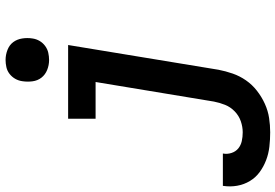

<svg xmlns="http://www.w3.org/2000/svg" viewBox="-240 -626 1013 706"><g transform="rotate(-90 267.0 -273.5)"><path d="M133 213Q106 213 80 210Q54 207 30.5 198Q7 189 -13 174.5Q-33 160 -46 138.5Q-59 117 -63.5 91.5Q-68 66 -64 40Q-64 40 -64 39.5Q-64 39 -64 39H55Q55 39 55 39Q55 39 55 39Q52 55 57 70.5Q62 86 73.5 95.5Q85 105 100.5 108.5Q116 112 133 112Q153 112 173.5 105Q194 98 210 82.5Q226 67 234 47Q242 27 246 6L318 -429H183V-530H454L363 23Q358 49 349 75Q340 101 324 124Q308 147 285.5 164.5Q263 182 237.5 193.5Q212 205 185.5 209Q159 213 133 213ZM399 -600Q380 -600 362.5 -607Q345 -614 334 -628Q323 -642 320.5 -661Q318 -680 321 -699Q323 -713 330 -725Q337 -737 348 -745.5Q359 -754 372.5 -757Q386 -760 399 -760Q418 -760 436 -753Q454 -746 464.5 -732Q475 -718 478 -699Q481 -680 478 -661Q476 -647 469 -635Q462 -623 450.5 -614.5Q439 -606 425.5 -603Q412 -600 399 -600Z"/></g></svg>

Font: Iosevka Slab Extended
Style: Bold Italic
Weight: 700
Width: 7
Italic angle: -9°
Monospace: yes
Designer: Belleve Invis
Foundry: Belleve Invis
Version: Version 11.1.0; ttfautohint (v1.8.3)